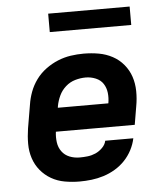

<svg xmlns="http://www.w3.org/2000/svg" viewBox="-52 -755 704 810"><g transform="rotate(-5 300.0 -350.5)"><path d="M253 8Q221 8 190 2.5Q159 -3 133 -18Q107 -33 88 -56Q69 -79 59.5 -108Q50 -137 50 -169Q50 -201 55 -233L72 -333Q76 -360 86 -387Q96 -414 113.5 -438Q131 -462 155.5 -480Q180 -498 207 -509Q234 -520 261.5 -524Q289 -528 316 -528Q349 -528 380 -522.5Q411 -517 438 -502.5Q465 -488 484.5 -464.5Q504 -441 513.5 -412.5Q523 -384 523.5 -351.5Q524 -319 518 -287L505 -210H171Q168 -187 171 -165Q174 -143 186.5 -126Q199 -109 219 -101Q239 -93 262 -93Q279 -93 296 -95Q313 -97 329 -104Q345 -111 358.5 -124.5Q372 -138 375 -154H494Q489 -129 476.5 -105Q464 -81 445.5 -61.5Q427 -42 403.5 -28Q380 -14 354.5 -6Q329 2 303.5 5Q278 8 253 8ZM188 -310H402Q406 -333 403.5 -354.5Q401 -376 390 -393Q379 -410 358.5 -418.5Q338 -427 316 -427Q294 -427 271.5 -420.5Q249 -414 231 -398Q213 -382 203 -360.5Q193 -339 189 -317ZM182 -631V-709H527V-631Z"/></g></svg>

Font: Iosevka Aile Oblique
Style: Bold
Weight: 700
Italic angle: -9°
Designer: Belleve Invis
Foundry: Belleve Invis
Version: Version 31.1.0; ttfautohint (v1.8.4)